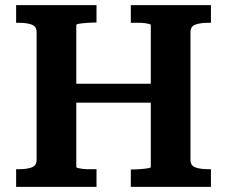

<svg xmlns="http://www.w3.org/2000/svg" viewBox="-20 -730 887 750"><path d="M203 -403H626V-329H203ZM43 0V-69H54Q84 -69 103.5 -76Q123 -83 123 -105V-605Q123 -627 103.5 -634Q84 -641 54 -641H43V-710H357V-642H348Q337 -642 324.5 -641Q312 -640 301.5 -639Q291 -638 284.5 -636.5Q278 -635 278 -632V-78Q278 -75 284.5 -73.5Q291 -72 301.5 -70.5Q312 -69 324.5 -69Q337 -69 348 -69H357V0ZM491 0V-68H499Q511 -68 523.5 -69Q536 -70 546 -71Q556 -72 562.5 -73.5Q569 -75 569 -78V-632Q569 -635 562.5 -636.5Q556 -638 546 -639.5Q536 -641 523.5 -641Q511 -641 499 -641H491V-710H804V-641H794Q763 -641 743.5 -634Q724 -627 724 -605V-105Q724 -83 743.5 -76Q763 -69 794 -69H804V0Z"/></svg>

Font: Roboto Serif 20pt SemiBold
Style: Regular
Weight: 600
Version: Version 1.008